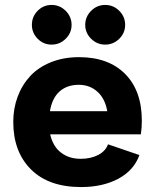

<svg xmlns="http://www.w3.org/2000/svg" viewBox="-20 -739 621 770"><path d="M305.2 11.2Q175.3 11.2 104.2 -59.6Q33.2 -130.4 33.2 -250Q33.2 -304.2 50.8 -351.3Q68.4 -398.4 101.1 -433.8Q133.8 -469.2 184.3 -489.5Q234.9 -509.8 296.9 -509.8Q415 -509.8 481.9 -442.4Q548.8 -375 548.8 -254.9Q548.8 -226.6 544.9 -200.2H181.2Q192.4 -151.4 224.9 -126.7Q257.3 -102.1 303.2 -102.1Q343.8 -102.1 373.5 -117.4Q403.3 -132.8 413.1 -160.2L539.1 -117.2Q517.1 -55.7 454.6 -22.2Q392.1 11.2 305.2 11.2ZM107.9 -639.2Q107.9 -672.4 131.1 -695.8Q154.3 -719.2 187 -719.2Q219.7 -719.2 243.4 -695.6Q267.1 -671.9 267.1 -639.2Q267.1 -606.9 243.4 -583.5Q219.7 -560.1 187 -560.1Q154.3 -560.1 131.1 -583.5Q107.9 -606.9 107.9 -639.2ZM180.2 -293H410.2Q401.4 -343.8 370.6 -371.3Q339.8 -398.9 295.9 -398.9Q249 -398.9 219 -372.3Q189 -345.7 180.2 -293ZM321.8 -639.2Q321.8 -671.9 345.5 -695.6Q369.1 -719.2 401.9 -719.2Q434.6 -719.2 458.3 -695.6Q481.9 -671.9 481.9 -639.2Q481.9 -606.9 458.3 -583.5Q434.6 -560.1 401.9 -560.1Q369.1 -560.1 345.5 -583.5Q321.8 -606.9 321.8 -639.2Z"/></svg>

Font: Human Sans
Style: Bold
Weight: 700
Designer: Tim Radville
Foundry: Continuum
Version: Version 1.000;FEAKit 1.0